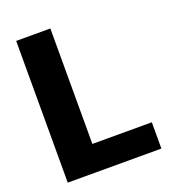

<svg xmlns="http://www.w3.org/2000/svg" viewBox="-131 -808 804 905"><g transform="rotate(-20 271.0 -355.5)"><path d="M225.1 -131.8H523.4V0H53.7V-710.9H225.1Z"/></g></svg>

Font: Roboto Black
Style: Regular
Weight: 900
Designer: Google
Version: Version 2.134; 2016